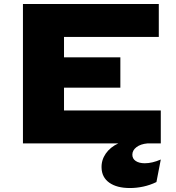

<svg xmlns="http://www.w3.org/2000/svg" viewBox="-20 -720 884 964"><path d="M95.2 0V-700H777.3V-534.6H301.4V-432H584.3V-279.7H301.4V-165.4H787.3V0ZM720.4 0Q685.6 3.1 665.1 18.9Q644.5 34.7 644.5 56.8Q644.5 76.9 661.5 88.3Q678.5 99.7 707.1 99.7Q725.3 99.7 745.4 95Q765.6 90.3 787.3 80.9L765.4 194Q733.1 209.7 699.2 216.9Q665.2 224.1 632.5 224.1Q566.7 224.1 528.9 197.3Q491.2 170.6 489.9 122.3Q488.6 83.7 511 51.2Q533.5 18.7 573.9 0Z"/></svg>

Font: Science Gothic
Style: Regular
Weight: 400
Designer: Thomas Phinney, Vassil Kateliev, Brandon Buerkle
Foundry: Font Detective LLC
Version: Version 1.018